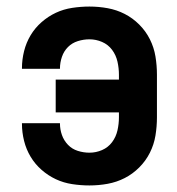

<svg xmlns="http://www.w3.org/2000/svg" viewBox="-20 -558 540 586"><path d="M253 8Q281 8 308.5 3Q336 -2 360.5 -14.5Q385 -27 405 -47Q425 -67 437.5 -92Q450 -117 454.5 -144.5Q459 -172 459 -200V-330Q459 -358 454.5 -385.5Q450 -413 437.5 -438Q425 -463 405 -483Q385 -503 360.5 -515.5Q336 -528 308.5 -533Q281 -538 253 -538Q227 -538 200.5 -534Q174 -530 150.5 -519Q127 -508 107 -490.5Q87 -473 73.5 -450.5Q60 -428 53.5 -402Q47 -376 47 -350Q47 -350 47 -349.5Q47 -349 47 -348H163Q163 -348 163 -348.5Q163 -349 163 -349Q163 -367 169 -384.5Q175 -402 187.5 -414.5Q200 -427 217.5 -432.5Q235 -438 253 -438Q273 -438 291.5 -430Q310 -422 322 -406Q334 -390 338.5 -370Q343 -350 343 -330V-315H150V-215H343V-200Q343 -180 338.5 -160Q334 -140 322 -124Q310 -108 291.5 -100Q273 -92 253 -92Q235 -92 217.5 -97.5Q200 -103 187.5 -116Q175 -129 169 -146Q163 -163 163 -181Q163 -181 163 -181.5Q163 -182 163 -182H47Q47 -182 47 -181.5Q47 -181 47 -180Q47 -154 53.5 -128Q60 -102 73.5 -79.5Q87 -57 107 -39.5Q127 -22 150.5 -11Q174 0 200.5 4Q227 8 253 8Z"/></svg>

Font: Iosevka SS09
Style: Bold
Weight: 700
Monospace: yes
Designer: Belleve Invis
Foundry: Belleve Invis
Version: Version 5.2.1; ttfautohint (v1.8.3)